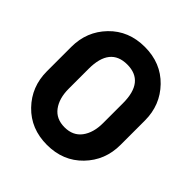

<svg xmlns="http://www.w3.org/2000/svg" viewBox="-194 -850 1003 1003"><g transform="rotate(45 307.0 -349.0)"><path d="M35 -259V-439Q35 -553 111.5 -632Q188 -711 307 -711Q426 -711 502.5 -632Q579 -553 579 -439V-259Q579 -145 502.5 -66Q426 13 307 13Q188 13 111.5 -66Q35 -145 35 -259ZM434 -275V-422Q434 -581 307 -581Q180 -581 180 -422V-275Q180 -204 212.5 -160.5Q245 -117 307 -117Q369 -117 401.5 -160.5Q434 -204 434 -275Z"/></g></svg>

Font: Cal Sans
Style: Regular
Weight: 400
Designer: Designer Mark Davis DBA MarkFonts
Foundry: Designer Mark Davis DBA MarkFonts
Version: Version 1.000